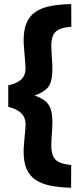

<svg xmlns="http://www.w3.org/2000/svg" viewBox="-20 -777 395 928"><path d="M323.6 130.3Q266.5 129.1 223.2 120.2Q180 111.3 151.3 91.8Q122.6 72.3 108.4 39.3Q94.2 6.4 94.2 -43.6Q94.2 -60.6 96.1 -81.7Q98 -102.8 99.8 -123.4Q101.8 -140.3 102.6 -154.7Q103.5 -169 103.5 -177Q103.5 -208.7 83.6 -229.1Q63.6 -249.5 19.9 -260.9V-364.4Q64.2 -374.6 83.9 -394.1Q103.5 -413.6 103.5 -444.7Q103.5 -454.7 102.1 -470.6Q100.8 -486.4 99.4 -504.3Q98 -525.2 96.1 -546Q94.2 -566.7 94.2 -581.7Q94.2 -633.4 108.6 -666.8Q123 -700.3 152 -719.8Q181 -739.3 224 -747.7Q267.1 -756.1 324.2 -757.3L324.8 -647.2Q285.6 -645.2 264.5 -634.4Q243.4 -623.7 235.6 -603.7Q227.9 -583.8 227.9 -553.2Q227.9 -540.2 229 -525.9Q230.1 -511.6 231.1 -496.6Q231.7 -483.3 232.5 -470.3Q233.3 -457.3 233.3 -446.3Q233.3 -406.9 225.9 -382.5Q218.4 -358.1 199.9 -342.8Q181.4 -327.4 147 -315.4Q181.4 -303.4 199.9 -287.6Q218.4 -271.7 225.9 -247.4Q233.3 -223.1 233.3 -185.6Q233.3 -175.3 232.5 -163.1Q231.7 -151 231.1 -138Q230.1 -121.9 229 -106.7Q227.9 -91.4 227.9 -76.5Q227.9 -46.6 235.3 -26Q242.8 -5.3 263.9 5.9Q284.9 17.2 324.2 20.2Z"/></svg>

Font: Cairo
Style: Regular
Weight: 400
Designer: Mohamed Gaber, Accademia di Belle Arti di Urbino
Foundry: Kief Type Foundry, Accademia di Belle Arti di Urbino
Version: Version 3.120